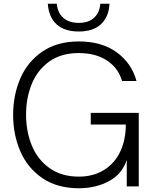

<svg xmlns="http://www.w3.org/2000/svg" viewBox="-20 -994 823 1024"><path d="M50 -381Q50 -487 88.5 -576Q127 -665 206 -719Q285 -773 400 -773Q523 -773 602.5 -715Q682 -657 708 -562H631Q611 -631 551 -671Q491 -711 399 -711Q306 -711 243 -666Q180 -621 149.5 -546.5Q119 -472 119 -383Q119 -291 150.5 -216Q182 -141 245.5 -96.5Q309 -52 400 -52Q477 -52 534 -87Q591 -122 621 -185Q651 -248 651 -330H464V-392H720V0H656V-141Q631 -65 560.5 -27.5Q490 10 401 10Q285 10 206 -44Q127 -98 88.5 -187Q50 -276 50 -381ZM235 -974H283Q287 -926 317.5 -899Q348 -872 400 -872Q452 -872 481.5 -899Q511 -926 515 -974H564Q560 -903 518 -864.5Q476 -826 400 -826Q323 -826 281.5 -864.5Q240 -903 235 -974Z"/></svg>

Font: Open Sauce One Light
Style: Regular
Weight: 300
Designer: Alfredo Marco Pradil
Foundry: Creative Sauce Fz LLC
Version: Version 1.477